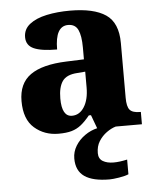

<svg xmlns="http://www.w3.org/2000/svg" viewBox="-55 -597 724 884"><g transform="rotate(-5 307.0 -155.0)"><path d="M200 10Q135 10 89 -30Q43 -70 43 -154Q43 -236 98 -275Q153 -314 265 -318L346 -321V-375Q346 -430 333 -457.5Q320 -485 287 -485Q227 -485 227 -377Q155 -377 120 -392.5Q85 -408 85 -446Q85 -483 114.5 -506Q144 -529 193 -539.5Q242 -550 301 -550Q411 -550 466.5 -512.5Q522 -475 522 -381V-128Q522 -87 535 -72Q548 -57 582 -57H586V0H379L356 -62H346Q324 -35 304.5 -19.5Q285 -4 261 3Q237 10 200 10ZM269 -67Q304 -67 325.5 -101Q347 -135 347 -191V-264L310 -261Q260 -258 241 -230.5Q222 -203 222 -151Q222 -67 269 -67ZM416 240Q339 240 300.5 213.5Q262 187 262 130Q262 99 278.5 72Q295 45 322 26Q349 7 380 0H465Q444 6 422.5 21.5Q401 37 386.5 60Q372 83 372 115Q372 141 391.5 152.5Q411 164 441 164Q455 164 470.5 162Q486 160 504 156V224Q488 231 459.5 235.5Q431 240 416 240Z"/></g></svg>

Font: Noto Serif Devanagari ExtraBold
Style: Regular
Weight: 800
Designer: Universal Thirst, Indian Type Foundry and the Monotype Design Team
Foundry: Monotype Imaging Inc.
Version: Version 2.004; ttfautohint (v1.8.4.7-5d5b)